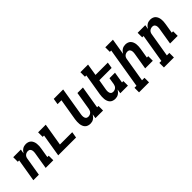

<svg xmlns="http://www.w3.org/2000/svg" viewBox="163 -1897 3274 3274"><g transform="rotate(-45 1800.0 -260.0)"><path d="M29 0 97 -410H64V-520H248L235 -442Q246 -461 260.5 -477.5Q275 -494 293.5 -506Q312 -518 332.5 -523Q353 -528 373 -528Q401 -528 427 -519Q453 -510 470.5 -491.5Q488 -473 498 -448Q508 -423 511 -396.5Q514 -370 512.5 -342Q511 -314 506 -286L477 -110H510V0H326L376 -304Q378 -317 378.5 -330Q379 -343 378 -355.5Q377 -368 372.5 -379.5Q368 -391 360 -400Q352 -409 340.5 -413.5Q329 -418 316 -418Q299 -418 281 -412.5Q263 -407 249 -395Q235 -383 227 -366Q219 -349 217 -332L162 0Z M629 0 697 -410H664V-520H848L780 -110H1077L1059 0Z M1400 8Q1372 8 1346 -1Q1320 -10 1302.5 -28.5Q1285 -47 1275.5 -72Q1266 -97 1263 -123.5Q1260 -150 1261.5 -178Q1263 -206 1267 -234L1332 -625H1238L1256 -735H1483L1397 -216Q1395 -203 1394.5 -190Q1394 -177 1395.5 -164.5Q1397 -152 1401 -140.5Q1405 -129 1413 -120Q1421 -111 1433 -106.5Q1445 -102 1458 -102Q1475 -102 1492.5 -107.5Q1510 -113 1524 -125Q1538 -137 1546 -154Q1554 -171 1557 -188L1612 -520H1745L1677 -110H1710V0H1526L1539 -78Q1527 -59 1512.5 -42.5Q1498 -26 1479.5 -14Q1461 -2 1440.5 3Q1420 8 1400 8Z M2000 8Q1972 8 1946 -1Q1920 -10 1902.5 -28.5Q1885 -47 1875.5 -72Q1866 -97 1863 -123.5Q1860 -150 1861.5 -178Q1863 -206 1867 -234L1932 -625H1899V-735H2083L2048 -520H2345L2327 -410H2030L1997 -216Q1995 -203 1994.5 -190Q1994 -177 1995.5 -164.5Q1997 -152 2001 -140.5Q2005 -129 2013 -120Q2021 -111 2033 -106.5Q2045 -102 2058 -102Q2075 -102 2092.5 -107.5Q2110 -113 2124 -125Q2138 -137 2146 -154Q2154 -171 2157 -188L2177 -312H2310L2277 -110H2310V0H2126L2139 -78Q2127 -59 2112.5 -42.5Q2098 -26 2079.5 -14Q2061 -2 2040.5 3Q2020 8 2000 8Z M2604 215H2363V105H2411L2532 -625H2499V-735H2683L2635 -442Q2646 -461 2660.5 -477.5Q2675 -494 2693.5 -506Q2712 -518 2732.5 -523Q2753 -528 2773 -528Q2801 -528 2827 -519Q2853 -510 2870.5 -491.5Q2888 -473 2898 -448Q2908 -423 2911 -396.5Q2914 -370 2912.5 -342Q2911 -314 2906 -286L2877 -110H2910V0H2726L2776 -304Q2778 -317 2778.5 -330Q2779 -343 2778 -355.5Q2777 -368 2772.5 -379.5Q2768 -391 2760 -400Q2752 -409 2740.5 -413.5Q2729 -418 2716 -418Q2699 -418 2681 -412.5Q2663 -407 2649 -395Q2635 -383 2627 -366Q2619 -349 2617 -332L2544 105H2604Z M3204 215H2963V105H3011L3097 -410H3064V-520H3248L3235 -442Q3246 -461 3260.5 -477.5Q3275 -494 3293.5 -506Q3312 -518 3332.5 -523Q3353 -528 3373 -528Q3401 -528 3427 -519Q3453 -510 3470.5 -491.5Q3488 -473 3498 -448Q3508 -423 3511 -396.5Q3514 -370 3512.5 -342Q3511 -314 3506 -286L3477 -110H3510V0H3326L3376 -304Q3378 -317 3378.5 -330Q3379 -343 3378 -355.5Q3377 -368 3372.5 -379.5Q3368 -391 3360 -400Q3352 -409 3340.5 -413.5Q3329 -418 3316 -418Q3299 -418 3281 -412.5Q3263 -407 3249 -395Q3235 -383 3227 -366Q3219 -349 3217 -332L3144 105H3204Z"/></g></svg>

Font: Iosevka HT Extrabold Extended
Style: Italic
Weight: 800
Width: 7
Italic angle: -9°
Monospace: yes
Designer: Belleve Invis
Foundry: Belleve Invis
Version: Version 32.3.0; ttfautohint (v1.8.4)